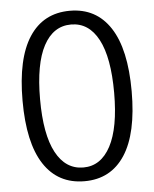

<svg xmlns="http://www.w3.org/2000/svg" viewBox="-52 -754 649 808"><g transform="rotate(-5 272.5 -350.0)"><path d="M42 -350Q42 -528 101.5 -619Q161 -710 273 -710Q384 -710 443.5 -619Q503 -528 503 -350Q503 -172 443.5 -81Q384 10 273 10Q161 10 101.5 -81Q42 -172 42 -350ZM429 -350Q429 -499 388.5 -575.5Q348 -652 273 -652Q198 -652 157 -575.5Q116 -499 116 -350Q116 -201 157 -124.5Q198 -48 273 -48Q347 -48 388 -125Q429 -202 429 -350Z"/></g></svg>

Font: Sarabun Light
Style: Regular
Weight: 300
Designer: Suppakit Chalermlarp | Katatrad Co.,Ltd.
Foundry: Cadson Demak Co.,Ltd.
Version: Version 1.000; ttfautohint (v1.6)